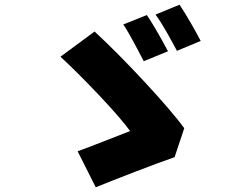

<svg xmlns="http://www.w3.org/2000/svg" viewBox="-20 -793 1040 816"><path d="M604 -729 504 -689C532 -648 568 -576 591 -533L694 -575C674 -613 632 -689 604 -729ZM743 -773 641 -731C671 -691 709 -620 732 -577L833 -619C814 -656 771 -732 743 -773ZM722 -125 763 -248C698 -339 503 -548 382 -659L237 -552C326 -470 481 -309 533 -236C475 -214 371 -172 310 -150L387 3C465 -29 640 -97 722 -125Z"/></svg>

Font: Noto Sans T Chinese Black
Style: Bold
Weight: 900
Designer: Ryoko NISHIZUKA (kana & ideographs); Paul D. Hunt (Latin, Greek & Cyrillic); Wenlong ZHANG (bopomofo); Sandoll Communica
Foundry: Adobe Systems Incorporated
Version: Version 1.000;PS 1;hotconv 1.0.78;makeotf.lib2.5.61930